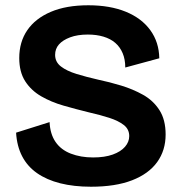

<svg xmlns="http://www.w3.org/2000/svg" viewBox="-20 -694 686 728"><path d="M325 14Q260 14 208.5 1Q157 -12 120.5 -37.5Q84 -63 64 -101.5Q44 -140 41 -191L168 -231Q170 -186 190.5 -156Q211 -126 248.5 -111.5Q286 -97 333 -97Q377 -97 407.5 -108Q438 -119 454 -137.5Q470 -156 470 -178Q470 -204 449.5 -220Q429 -236 395 -247Q361 -258 317 -268Q268 -280 221 -293.5Q174 -307 136 -329Q98 -351 75.5 -386Q53 -421 53 -474Q53 -535 83.5 -579.5Q114 -624 172.5 -649Q231 -674 315 -674Q397 -674 457 -649.5Q517 -625 550 -579.5Q583 -534 584 -473L455 -438Q455 -469 445 -492.5Q435 -516 417 -531.5Q399 -547 372.5 -555Q346 -563 313 -563Q274 -563 246 -552.5Q218 -542 203.5 -525.5Q189 -509 189 -486Q189 -459 211 -442Q233 -425 270.5 -413.5Q308 -402 352 -392Q395 -383 439.5 -369.5Q484 -356 522.5 -334.5Q561 -313 584.5 -276.5Q608 -240 608 -184Q608 -124 576 -79.5Q544 -35 481 -10.5Q418 14 325 14Z"/></svg>

Font: Bricolage Grotesque 48pt Condensed ExtraBold
Style: Bold
Weight: 700
Version: Version 1.000;gftools[0.9.30]